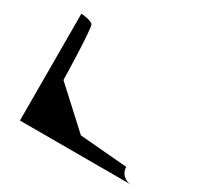

<svg xmlns="http://www.w3.org/2000/svg" viewBox="-127 -939 959 915"><g transform="rotate(30 352.5 -481.5)"><path d="M77 -775 78 -188H690C655 -188 627 -215 627 -250L365 -272L161 -459C161 -476 155 -744 143 -757C131 -769 95 -775 77 -775Z"/></g></svg>

Font: bitstorm
Style: suext
Weight: 400
Version: Version 0.2